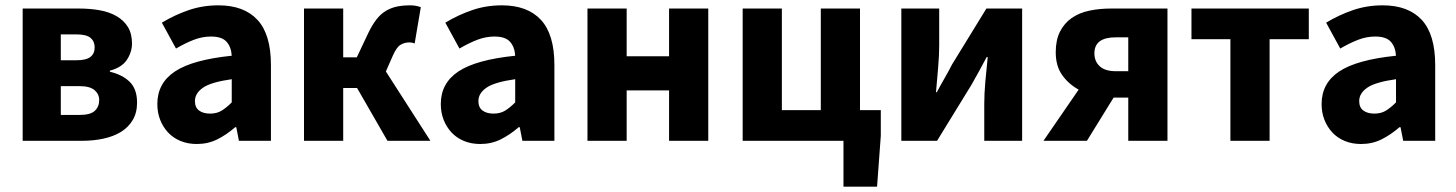

<svg xmlns="http://www.w3.org/2000/svg" viewBox="-20 -528 5461 720"><path d="M65 0V-496H276Q318 -496 354 -489.5Q390 -483 417 -467.5Q444 -452 459.5 -427Q475 -402 475 -365Q475 -333 456 -304Q437 -275 392 -263V-259Q439 -248 466.5 -221Q494 -194 494 -143Q494 -105 477.5 -77.5Q461 -50 433 -33Q405 -16 367.5 -8Q330 0 288 0ZM208 -302H266Q303 -302 319 -314.5Q335 -327 335 -350Q335 -373 319.5 -386Q304 -399 267 -399H208ZM208 -97H279Q319 -97 335.5 -112.5Q352 -128 352 -153Q352 -175 334.5 -190Q317 -205 278 -205H208Z M718 12Q684 12 656.5 0.5Q629 -11 610 -31.5Q591 -52 580.5 -79Q570 -106 570 -138Q570 -216 636 -260Q702 -304 849 -319Q847 -352 829.5 -371.5Q812 -391 771 -391Q739 -391 707.5 -379Q676 -367 640 -346L587 -443Q635 -472 687.5 -490Q740 -508 799 -508Q895 -508 945.5 -453.5Q996 -399 996 -284V0H876L866 -51H862Q830 -23 795 -5.5Q760 12 718 12ZM768 -102Q793 -102 811 -113Q829 -124 849 -144V-231Q771 -220 741 -199Q711 -178 711 -149Q711 -125 726.5 -113.5Q742 -102 768 -102Z M1120 0V-496H1267V-313H1318L1361 -404Q1376 -435 1392 -455.5Q1408 -476 1427.5 -487.5Q1447 -499 1469 -503.5Q1491 -508 1518 -508Q1540 -508 1558 -501L1535 -365Q1530 -367 1525.5 -368Q1521 -369 1516 -369Q1497 -369 1482 -360Q1467 -351 1453 -319L1427 -260L1594 0H1433L1319 -198H1267V0Z M1781 12Q1747 12 1719.5 0.5Q1692 -11 1673 -31.5Q1654 -52 1643.5 -79Q1633 -106 1633 -138Q1633 -216 1699 -260Q1765 -304 1912 -319Q1910 -352 1892.5 -371.5Q1875 -391 1834 -391Q1802 -391 1770.5 -379Q1739 -367 1703 -346L1650 -443Q1698 -472 1750.5 -490Q1803 -508 1862 -508Q1958 -508 2008.5 -453.5Q2059 -399 2059 -284V0H1939L1929 -51H1925Q1893 -23 1858 -5.5Q1823 12 1781 12ZM1831 -102Q1856 -102 1874 -113Q1892 -124 1912 -144V-231Q1834 -220 1804 -199Q1774 -178 1774 -149Q1774 -125 1789.5 -113.5Q1805 -102 1831 -102Z M2183 0V-496H2330V-317H2489V-496H2636V0H2489V-189H2330V0Z M2765 0V-496H2912V-115H3058V-496H3205V-115H3283V-19L3269 172H3143V0Z M3360 0V-496H3502V-358Q3502 -321 3498 -274.5Q3494 -228 3490 -182H3493Q3505 -205 3522 -234.5Q3539 -264 3550 -286L3679 -496H3813V0H3671V-138Q3671 -176 3675 -222Q3679 -268 3684 -314H3680Q3668 -291 3651.5 -261Q3635 -231 3623 -210L3494 0Z M4211 0V-162H4156L4056 0H3893L4025 -192Q3988 -212 3963.5 -246Q3939 -280 3939 -332Q3939 -378 3955 -409.5Q3971 -441 3999 -460.5Q4027 -480 4065 -488Q4103 -496 4146 -496H4358V0ZM4164 -261H4211V-388H4164Q4084 -388 4084 -328Q4084 -298 4104 -279.5Q4124 -261 4164 -261Z M4594 0V-381H4448V-496H4888V-381H4741V0Z M5084 12Q5050 12 5022.5 0.5Q4995 -11 4976 -31.5Q4957 -52 4946.5 -79Q4936 -106 4936 -138Q4936 -216 5002 -260Q5068 -304 5215 -319Q5213 -352 5195.5 -371.5Q5178 -391 5137 -391Q5105 -391 5073.5 -379Q5042 -367 5006 -346L4953 -443Q5001 -472 5053.5 -490Q5106 -508 5165 -508Q5261 -508 5311.5 -453.5Q5362 -399 5362 -284V0H5242L5232 -51H5228Q5196 -23 5161 -5.5Q5126 12 5084 12ZM5134 -102Q5159 -102 5177 -113Q5195 -124 5215 -144V-231Q5137 -220 5107 -199Q5077 -178 5077 -149Q5077 -125 5092.5 -113.5Q5108 -102 5134 -102Z"/></svg>

Font: TT Toshiba Sans
Style: Bold
Weight: 700
Designer: Paul D. Hunt
Foundry: Toshiba Corporation
Version: Version 2.020;PS 2.000;hotconv 1.0.86;makeotf.lib2.5.63406